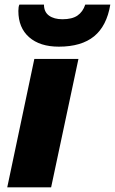

<svg xmlns="http://www.w3.org/2000/svg" viewBox="-20 -807 495 827"><path d="M200.2 0H11.2L127.9 -553.2H317.9ZM455.1 -787.1Q439.9 -695.3 385.3 -650.6Q330.6 -606 233.4 -606Q151.9 -606 105.5 -646.7Q59.1 -687.5 59.1 -759.8Q59.1 -778.3 63.5 -787.1H169.4Q169.4 -755.4 191.2 -739.7Q212.9 -724.1 249 -724.1Q290.5 -724.1 313.7 -740Q336.9 -755.9 347.2 -787.1Z"/></svg>

Font: Open Sans Extrabold
Style: Italic
Weight: 800
Italic angle: -12°
Foundry: Ascender Corporation
Version: Version 1.10